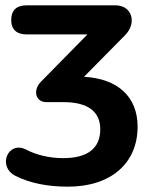

<svg xmlns="http://www.w3.org/2000/svg" viewBox="-20 -510 564 720"><path d="M235 190C395 190 496 103 496 -35C496 -147 422 -215 295 -222L449 -378C494 -423 476 -490 413 -490H79C42 -490 22 -471 22 -435C22 -400 42 -381 79 -381H308L134 -204C102 -172 113 -127 154 -127H218C309 -127 356 -92 356 -25C356 45 310 83 217 83C165 83 116 71 78 51C10 16 -32 115 39 150C91 176 156 190 235 190Z"/></svg>

Font: SN Pro
Style: Bold
Weight: 700
Designer: Tobias Whetton
Foundry: Supernotes
Version: Version 1.003;Glyphs 3.3 (3324)